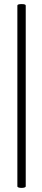

<svg xmlns="http://www.w3.org/2000/svg" viewBox="-20 -758 208 940"><path d="M86 -738Q106 -738 106 -731V154Q106 158 100 160Q94 162 86 162Q77 162 71 160Q65 158 65 154V-731Q65 -738 86 -738Z"/></svg>

Font: Cormorant Infant Medium
Style: Regular
Weight: 500
Designer: Christian Thalmann (Catharsis Fonts)
Foundry: Catharsis Fonts
Version: Version 4.000